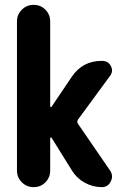

<svg xmlns="http://www.w3.org/2000/svg" viewBox="-20 -770 540 790"><path d="M300.8 -260.7 433.6 -67.4Q447.3 -45.9 435.5 -22.9Q423.8 0 399.4 0Q361.3 0 328.1 -18.6Q294.9 -37.1 275.4 -69.3L195.3 -198.2Q194.3 -199.2 193.4 -200.7Q192.4 -202.1 192.4 -203.1Q191.4 -205.1 189 -204.1Q186.5 -203.1 186.5 -201.2V-68.4Q186.5 -40 167 -20Q147.5 0 118.2 0Q89.8 0 69.8 -20Q49.8 -40 49.8 -68.4V-681.6Q49.8 -710 69.8 -730Q89.8 -750 118.2 -750Q147.5 -750 167 -730Q186.5 -710 186.5 -681.6V-332Q186.5 -330.1 189 -329.6Q191.4 -329.1 192.4 -331.1L198.2 -339.8L275.4 -454.1Q320.3 -520.5 400.4 -519.5Q425.8 -519.5 436.5 -497.6Q447.3 -475.6 431.6 -456.1L301.8 -279.3Q294.9 -269.5 300.8 -260.7Z"/></svg>

Font: Rounded-X Mgen+ 1mn bold
Style: Bold
Weight: 700
Designer: [Source Han Sans]
Ryoko NISHIZUKA  (kana & ideographs); Paul D. Hunt (Latin, Greek & Cyrillic); Wenlong ZHANG  (bopomofo
Version: Version 1.059.20150602